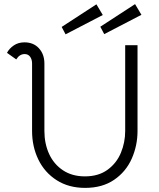

<svg xmlns="http://www.w3.org/2000/svg" viewBox="-20 -904 774 934"><path d="M136 -267V-595Q136 -615 126.5 -628Q117 -641 100 -641Q75 -641 59 -615L14 -647Q25 -668 47 -683Q69 -698 99 -698Q143 -698 169.5 -669Q196 -640 196 -595V-267Q196 -205 219 -155Q242 -105 286.5 -75.5Q331 -46 393 -46Q459 -46 503 -78Q547 -110 568 -160.5Q589 -211 589 -267V-684H649V-267Q649 -196 621 -132.5Q593 -69 535.5 -29.5Q478 10 394 10Q314 10 255.5 -27.5Q197 -65 166.5 -128Q136 -191 136 -267ZM280 -773 449 -883 480 -831 299 -737ZM468 -774 637 -884 668 -832 487 -738Z"/></svg>

Font: Bellota
Style: Regular
Weight: 400
Designer: Kemie Guaida
Foundry: Kemie Guaida
Version: Version 4.001